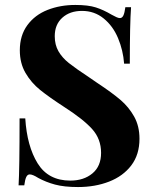

<svg xmlns="http://www.w3.org/2000/svg" viewBox="-20 -741 624 775"><path d="M430 -682Q441 -676 449.5 -672Q458 -668 464 -668Q473 -668 478 -678.5Q483 -689 486 -712H509Q504 -645 504 -484H481Q477 -538 456.5 -587Q436 -636 398.5 -666.5Q361 -697 311 -697Q262 -697 231.5 -669.5Q201 -642 201 -595Q201 -560 216 -534Q231 -508 258 -486.5Q285 -465 341 -428L373 -406Q432 -367 466 -338Q500 -309 521.5 -270.5Q543 -232 543 -181Q543 -117 510 -73.5Q477 -30 420.5 -8Q364 14 295 14Q239 14 202 4Q165 -6 134 -23Q112 -37 100 -37Q91 -37 86 -26.5Q81 -16 78 7H55Q59 -56 59 -263H82Q89 -151 132 -81.5Q175 -12 264 -12Q318 -12 353 -41Q388 -70 388 -124Q388 -180 352 -220Q316 -260 238 -310Q178 -349 142 -378Q106 -407 83 -446.5Q60 -486 60 -538Q60 -598 90.5 -639.5Q121 -681 172 -701Q223 -721 284 -721Q336 -721 367 -711Q398 -701 430 -682Z"/></svg>

Font: Playfair Display SC
Style: Bold
Weight: 700
Designer: Claus Eggers Sørensen
Foundry: Claus Eggers Sørensen
Version: Version 1.200; ttfautohint (v1.6)